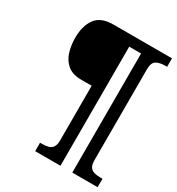

<svg xmlns="http://www.w3.org/2000/svg" viewBox="-203 -887 1037 1124"><g transform="rotate(30 315.5 -324.5)"><path d="M206 111V54H219Q242 54 260.5 49.5Q279 45 290 30Q301 15 301 -17V-386H230Q172 -386 138.5 -413.5Q105 -441 91 -485.5Q77 -530 77 -582Q77 -662 112.5 -711Q148 -760 232 -760H628V-703H615Q581 -703 557 -690.5Q533 -678 533 -631V-17Q533 15 544 30Q555 45 574 49.5Q593 54 615 54H628V111H457V-694H377V111Z"/></g></svg>

Font: Noto Serif ExtraCondensed ExtraBold
Style: Italic
Weight: 800
Width: 2
Italic angle: -12°
Designer: Monotype Design Team
Foundry: Monotype Imaging Inc.
Version: Version 2.013